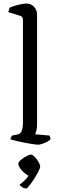

<svg xmlns="http://www.w3.org/2000/svg" viewBox="-20 -820 329 1088"><path d="M195 0Q188 0 167.5 -3Q147 -6 121.5 -11Q96 -16 74 -21Q52 -26 40 -30Q40 -38 43.5 -44Q47 -50 49 -52L76 -57Q93 -59 101.5 -75Q110 -91 110 -132V-707Q110 -715 106.5 -721.5Q103 -728 93 -731L27 -751Q29 -760 31.5 -767Q34 -774 36 -777Q46 -782 64.5 -787.5Q83 -793 101.5 -796.5Q120 -800 129 -800Q156 -800 173 -781.5Q190 -763 190 -736V-115Q190 -94 186 -79.5Q182 -65 179 -59L260 -52Q262 -49 264 -43.5Q266 -38 266 -31Q261 -24 247.5 -17Q234 -10 219.5 -5Q205 0 195 0ZM129 248Q117 248 106.5 241Q96 234 90 227Q106 216 123.5 198.5Q141 181 149 162L161 182Q151 182 138 174Q125 166 112.5 154.5Q100 143 92 130.5Q84 118 84 107Q84 100 92.5 91.5Q101 83 113 75Q125 67 137 61.5Q149 56 156 56Q163 56 171.5 64Q180 72 188.5 83Q197 94 202.5 106Q208 118 208 124Q208 131 198 151Q188 171 173.5 193.5Q159 216 146 232Q133 248 129 248Z"/></svg>

Font: Texturina 12pt Light
Style: Regular
Weight: 300
Designer: Guillermo Torres Carreño
Foundry: Omnibus-Type
Version: Version 1.002